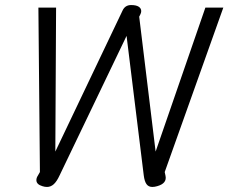

<svg xmlns="http://www.w3.org/2000/svg" viewBox="-20 -730 904 760"><path d="M124 -17Q124 -26 130 -35L138 -49L132 -700H202L199 -130L465 -688Q475 -710 499 -710Q519 -710 529 -703.5Q539 -697 539 -686Q539 -680 536 -674L531 -664L596 -130L793 -700H864L632 -49L635 -35Q642 -4 602 7Q592 10 583 10Q568 10 560 -1Q552 -12 549 -36L481 -588L216 -36Q205 -12 193 -1Q181 10 166 10Q157 10 148 7Q124 0 124 -17Z"/></svg>

Font: Niramit Light
Style: Italic
Weight: 300
Italic angle: -10°
Designer: Katatrad Aksorn Co.,Ltd.
Foundry: Cadson Demak Co.,Ltd.
Version: Version 1.000; ttfautohint (v1.6)